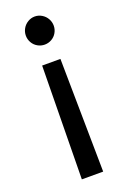

<svg xmlns="http://www.w3.org/2000/svg" viewBox="-140 -581 537 809"><g transform="rotate(-20 128.5 -176.5)"><path d="M168.9 -328.1H86.9L80.1 179.7H175.8ZM65.4 -469.7Q65.4 -453.1 73.7 -438.5Q82 -423.8 96.7 -415.5Q111.3 -407.2 127.9 -407.2Q144.5 -407.2 159.2 -415.5Q173.8 -423.8 182.1 -438.5Q190.4 -453.1 190.4 -469.7Q190.4 -486.3 182.1 -501Q173.8 -515.6 159.2 -524.4Q144.5 -533.2 127.9 -533.2Q111.3 -533.2 96.7 -524.4Q82 -515.6 73.7 -501Q65.4 -486.3 65.4 -469.7Z"/></g></svg>

Font: WEMIX Pretendard Variable
Style: Regular
Weight: 400
Designer: Base glyphs from Inter by Rasmus Andersson; Hangeul glyphs from Noto Sans CJK(Source Han Sans) by Jang Soo-young and Kan
Foundry: Kil Hyung-jin
Version: Version 1.000;Glyphs 3.2 (3208)